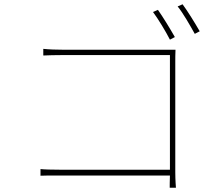

<svg xmlns="http://www.w3.org/2000/svg" viewBox="-20 -857 1040 896"><path d="M912 -711C889 -751 855 -806 832 -837L809 -827C835 -795 866 -740 889 -699L912 -711ZM796 -684C774 -723 739 -780 717 -811L694 -801C718 -769 753 -711 773 -672L796 -684ZM798 -53V-567C798 -584 798 -604 799 -625H784H779H272C242 -625 211 -626 182 -629V-598C201 -599 241 -600 273 -600H773V-65H261C223 -65 186 -66 169 -68V-37C188 -38 216 -38 255 -38H773C772 -11 772 11 772 17V19H801C801 19 798 -16 798 -53Z"/></svg>

Font: Glow Sans SC Normal Thin
Style: Regular
Weight: 100
Designer: Ryoko NISHIZUKA (kana, bopomofo & ideographs); Paul D. Hunt (Latin, Greek & Cyrillic); Sandoll Communications, Soo-young
Version: Version 0.93